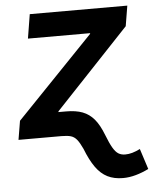

<svg xmlns="http://www.w3.org/2000/svg" viewBox="-53 -584 668 833"><g transform="rotate(-5 281.0 -167.0)"><path d="M11.7 0 25.4 -82 360.8 -430.7 361.8 -434.1H90.8L107.9 -539.1H532.7L518.1 -450.7L195.3 -108.4L177.2 0ZM449.2 204.6Q410.6 204.6 381.8 190.2Q353 175.8 330.8 144.5Q308.6 113.3 289.1 63Q276.4 35.6 265.4 22.2Q254.4 8.8 239.5 4.4Q224.6 0 198.7 0H141.1L158.2 -105H228Q270.5 -105 299.6 -94Q328.6 -83 349.9 -57.9Q371.1 -32.7 388.2 11.7Q402.3 48.3 414.1 68.4Q425.8 88.4 438.2 95.9Q450.7 103.5 467.8 103.5Q482.9 103.5 499 98.9Q515.1 94.2 532.7 85.4L561.5 174.8Q534.2 188.5 505.6 196.5Q477.1 204.6 449.2 204.6Z"/></g></svg>

Font: Inter 18pt SemiBold
Style: Italic
Weight: 600
Italic angle: -9.3988°
Designer: Rasmus Andersson
Foundry: rsms
Version: Version 4.001;git-66647c0bb